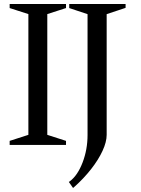

<svg xmlns="http://www.w3.org/2000/svg" viewBox="-20 -720 699 954"><path d="M28 -20 121 -50V-650L28 -680V-700H308V-680L215 -650V-50L308 -20V0H28ZM328 180Q366 151 390.5 87Q415 23 415 -49V-668L432 -644L324 -680V-700H604V-681L493 -644L510 -668V-50Q510 -15 489.5 29.5Q469 74 432.5 120.5Q396 167 350 208L343 214L322 184Q325 182 328 180Z"/></svg>

Font: Wittgenstein
Style: Regular
Weight: 400
Designer: Jörg Drees
Foundry: Jörg Drees
Version: Version 1.003;Glyphs 3.1.2 (3151)